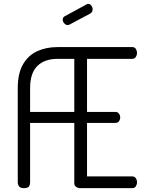

<svg xmlns="http://www.w3.org/2000/svg" viewBox="-20 -975 754 995"><path d="M103 0Q86 0 79 -9Q72 -18 72 -31V-518Q72 -595 99.5 -642Q127 -689 173.5 -710Q220 -731 278 -731H665Q678 -731 684 -721.5Q690 -712 690 -702Q690 -689 683.5 -679.5Q677 -670 665 -670H431V-395H578Q590 -395 596.5 -386Q603 -377 603 -365Q603 -356 597 -347Q591 -338 578 -338H431V-61H665Q677 -61 683.5 -52Q690 -43 690 -30Q690 -19 684 -9.5Q678 0 665 0H396Q384 0 374.5 -6.5Q365 -13 365 -26V-338H136V-31Q136 -18 130.5 -9Q125 0 103 0ZM136 -395H365V-670H278Q211 -670 173.5 -633Q136 -596 136 -518ZM331 -845Q321 -845 313 -854Q305 -863 305 -873Q305 -886 316 -891L428 -952Q433 -955 436 -955Q447 -955 453.5 -946Q460 -937 460 -927Q460 -912 448 -905L341 -848Q339 -847 336 -846Q333 -845 331 -845Z"/></svg>

Font: Dosis
Style: Regular
Weight: 400
Designer: EdgarTolentino, PabloImpallari, IginoMarini
Foundry: EdgarTolentino, PabloImpallari, IginoMarini
Version: Version 3.001; ttfautohint (v1.8.2)